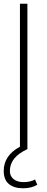

<svg xmlns="http://www.w3.org/2000/svg" viewBox="-22 -800 252 1030"><path d="M31 117Q31 145 51 161Q71 177 105 177Q140 177 166 163L178 191Q147 210 102 210Q53 210 25.5 187Q-2 164 -2 117Q-2 34 85 -13V-780H125V0Q31 43 31 117Z"/></svg>

Font: Cooper Hewitt
Style: Light
Weight: 703
Designer: Village Type and Design LLC
Foundry: Cooper Hewitt Smithsonian Design Museum
Version: 1.000